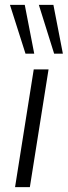

<svg xmlns="http://www.w3.org/2000/svg" viewBox="-20 -771 279 791"><path d="M42 0 119 -485H180L103 0ZM203 -550 140 -751H200L239 -550ZM85 -550 21 -751H82L121 -550Z"/></svg>

Font: Nunito Sans 12pt ExtraLight 12pt Light
Style: Italic
Weight: 300
Italic angle: -9°
Version: Version 3.101;gftools[0.9.27]